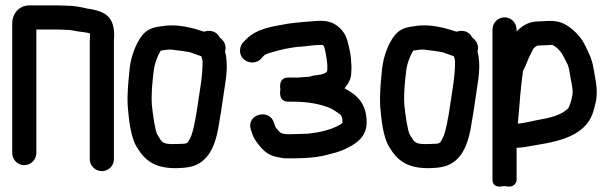

<svg xmlns="http://www.w3.org/2000/svg" viewBox="-20 -573 2245 708"><path d="M224 -463C237.7 -463 251.2 -460.3 265.1 -457.5C274.6 -455.6 295.9 -454.7 311.7 -449.8C311.8 -448.9 311.9 -447.2 312 -445C311.4 -437.6 311 -428.4 311 -419V14C311 40 333 58 356 58C380.3 58 400 38.3 400 14V-419C400 -428.9 401 -436.4 401 -444C401 -470.9 395.6 -499.8 372.2 -517.8C353.4 -532.3 325 -538.6 300.5 -541.6C281.2 -546.4 255.7 -551.8 227.8 -552C219.2 -552.6 207 -553 197 -553H97.1C53.1 -556.4 25 -525.7 25 -485V-9C25 15.1 44.3 36 69.5 36C94.7 36 114 15.1 114 -9V-464H197C206.5 -464 215.3 -463 224 -463Z M727 -346C726.9 -287.2 717 -243.1 708.3 -181.5C702.7 -142.9 692.7 -84.2 681.1 -63.1C669.6 -42.4 674.9 -43.2 632.3 -42C578 -40.5 579.3 -45.5 559.6 -77.6C551.9 -92.3 543.3 -152 539.9 -187C537.4 -228.5 541.9 -271.7 546.8 -311.2C549.6 -338.3 561.8 -369.1 572.6 -386.3C585.4 -388.7 600.9 -390.9 612.2 -390.1C622.8 -389.3 673.9 -382.2 680.3 -380.4C691.1 -377.4 705.5 -371.1 722.5 -365.4C724.8 -359.3 726.3 -354 727 -346ZM732.7 -456.1C694.3 -468.6 636.4 -486.4 579.2 -476.7C552.6 -473.2 526 -470.1 503.2 -441.3C480.9 -411.6 463.4 -366.9 458.1 -320.6C454.2 -278.8 448.1 -230 451.1 -180.1C455.1 -135.7 460.8 -69.5 483.6 -32.1C513.8 19.1 551 48.8 634.6 47C667.2 46.3 693.8 41.9 714.4 29.4C756.6 3.9 773.8 -44.7 783.6 -93.3C791.6 -136.8 799.5 -188.2 805.3 -230.1C811 -272 824.2 -329.8 809.8 -383.1C817.5 -407.2 802.5 -426.3 790.2 -434.7C778.3 -459.7 751.2 -463.1 732.7 -456.1Z M1243 -121C1243 -120.5 1244.9 -119 1224.5 -108.2C1194.9 -93.6 1158.9 -84.5 1115.7 -80C1102.1 -79.8 1057.3 -78 1048 -78C1025.8 -78 1016.1 -81.6 1012.1 -85.3L997.7 -101.5C996.4 -103.6 994.9 -106.5 993.7 -109.9L990.1 -120.7C973.7 -174.7 885.9 -152.2 905.3 -94.1L909.3 -82.1C913.6 -69.2 918.7 -59.3 928.1 -46.9C942.3 -27.4 963.1 -1.2 1000.3 5.6L1020.1 9.5C1028.8 11.2 1039.3 11 1048 11C1076.8 11 1120.8 10 1147.1 5.7L1171.1 1.7C1171.7 1.6 1172.8 1.3 1173.6 1.1C1204.7 -7.4 1232.9 -11.9 1265.7 -29.9C1293.7 -44 1332 -69.8 1332 -121C1332 -191.5 1296.3 -223.4 1250.3 -247.3C1260.7 -259.3 1275 -280.4 1275 -302C1275 -310.6 1277.6 -323.9 1275 -342.1C1274.8 -363 1271.3 -379.9 1266.4 -401.4C1259.6 -432.8 1252.7 -452.8 1228.4 -473.9C1206.4 -493 1180.5 -498 1150.3 -495.9C1114 -493.5 1080.5 -490.9 1042.1 -485.7C990.5 -476.3 926.4 -469.1 887 -427.3L877.3 -417.7C869.5 -409.9 865 -397.3 865 -386C865 -344.2 918.2 -329.2 942.6 -356.3L951.7 -366.4C956.9 -372.3 962.7 -374.8 982 -380C1013.8 -389.9 1053.4 -398.9 1090.5 -401C1111.4 -402.3 1135.1 -407 1154 -407C1159.5 -407 1164.2 -407.6 1168.9 -407.4C1170.4 -406.4 1172.8 -404.5 1174.7 -402.6C1179.5 -389.6 1184.6 -356.8 1187 -335.6V-321C1187 -317 1186.9 -314.6 1186.4 -310.4C1183.5 -305.4 1174.9 -298.6 1147.5 -295.9C1131 -294.2 1123.4 -290 1119 -290C1113.4 -290 1083.7 -287 1077 -287H1043C1003.9 -287 1014 -243 1014 -243C1014 -243 1003.4 -198 1043 -198H1063C1115.7 -198 1162.8 -189.2 1198.6 -173.8C1203.6 -171.9 1231.5 -154.2 1236.9 -148.5C1240.7 -141.9 1242 -138.9 1242 -134C1242 -130 1243 -122.6 1243 -121Z M1658 -346C1657.9 -287.2 1648 -243.1 1639.3 -181.5C1633.7 -142.9 1623.7 -84.2 1612.1 -63.1C1600.6 -42.4 1605.9 -43.2 1563.3 -42C1509 -40.5 1510.3 -45.5 1490.6 -77.6C1482.9 -92.3 1474.3 -152 1470.9 -187C1468.4 -228.5 1472.9 -271.7 1477.8 -311.2C1480.6 -338.3 1492.8 -369.1 1503.6 -386.3C1516.4 -388.7 1531.9 -390.9 1543.2 -390.1C1553.8 -389.3 1604.9 -382.2 1611.3 -380.4C1622.1 -377.4 1636.5 -371.1 1653.5 -365.4C1655.8 -359.3 1657.3 -354 1658 -346ZM1663.7 -456.1C1625.3 -468.6 1567.4 -486.4 1510.2 -476.7C1483.6 -473.2 1457 -470.1 1434.2 -441.3C1411.9 -411.6 1394.4 -366.9 1389.1 -320.6C1385.2 -278.8 1379.1 -230 1382.1 -180.1C1386.1 -135.7 1391.8 -69.5 1414.6 -32.1C1444.8 19.1 1482 48.8 1565.6 47C1598.2 46.3 1624.8 41.9 1645.4 29.4C1687.6 3.9 1704.8 -44.7 1714.6 -93.3C1722.6 -136.8 1730.5 -188.2 1736.3 -230.1C1742 -272 1755.2 -329.8 1740.8 -383.1C1748.5 -407.2 1733.5 -426.3 1721.2 -434.7C1709.3 -459.7 1682.2 -463.1 1663.7 -456.1Z M1889.5 -117.3C1890.9 -133.8 1893.1 -158.5 1895.9 -190.1C1897.9 -223.6 1905.5 -291.5 1908.7 -311.6C1917.5 -326.8 1925.7 -351.4 1930.4 -360.8L1942.4 -384.8C1947.5 -395.1 1945 -393.2 1957.8 -402.8C1962.3 -405.9 1959.8 -404.7 1989.1 -406C2021.9 -407.4 2014.2 -409.6 2026.3 -402.1C2038.9 -393.5 2050.3 -380.4 2058.6 -363.8L2074.1 -333C2076 -327.8 2078.7 -317.6 2080.3 -307.4C2085.1 -271.8 2095 -245.9 2090.4 -220.3C2087.4 -202.2 2078.5 -176.8 2075.3 -173.7C2050.2 -148.5 2012.7 -138.9 1953.4 -128.6C1917.3 -121.4 1909.5 -118.4 1889.5 -117.3ZM1796 -464V90C1796 111.2 1813.2 116 1823.6 114.9L1840.7 113.1C1843.2 113.4 1848.8 115 1857.5 115H1860C1870.7 115 1885 105.1 1885 90V-28.1C1891.9 -28.4 1903.8 -28.8 1912.6 -30.4C2002.4 -47.3 2139.1 -54.9 2169.2 -166.6C2173.5 -183.3 2177.3 -195.3 2178.8 -206.7C2184.8 -252 2173.5 -287.2 2168.7 -320.8C2162.5 -357.8 2150.5 -378.6 2138.6 -403.7C2125 -432.4 2102.2 -457.7 2076 -475.7C2047.7 -494.6 2025.9 -497.9 1985.6 -495C1954 -493.8 1933.5 -494.3 1906.8 -475.6C1899.1 -470.4 1892.6 -465.3 1885 -457.3V-464C1885 -488.1 1865.7 -509 1840.5 -509C1815.3 -509 1796 -488.1 1796 -464Z"/></svg>

Font: Just Breathe
Style: Bd
Weight: 400
Foundry: Cannot Into Space Fonts
Version: Version 0.72